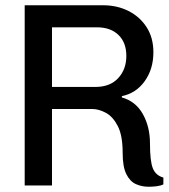

<svg xmlns="http://www.w3.org/2000/svg" viewBox="-20 -706 642 731"><path d="M546 5Q520 5 497.5 -5Q475 -15 461 -43Q447 -71 447 -124Q447 -190 428.5 -226Q410 -262 383 -276.5Q356 -291 331 -291H178V0H74V-686H372Q426 -686 469.5 -664Q513 -642 538.5 -602Q564 -562 564 -507Q564 -443 531 -397Q498 -351 444 -340V-335Q497 -320 524 -271.5Q551 -223 551 -160Q551 -92 562 -65Q573 -38 602 -30V-4Q592 1 577 3Q562 5 546 5ZM178 -375H343Q399 -375 430 -408.5Q461 -442 461 -493Q461 -544 431 -573Q401 -602 349 -602H178Z"/></svg>

Font: Chivo Mono
Style: Regular
Weight: 400
Monospace: yes
Designer: Hector Gatti
Foundry: Omnibus-Type
Version: Version 1.008; ttfautohint (v1.8.4.7-5d5b)